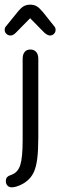

<svg xmlns="http://www.w3.org/2000/svg" viewBox="-23 -603 258 822"><path d="M141 -17V-351Q141 -370 132 -380.5Q123 -391 107 -391Q91 -391 82.5 -380.5Q74 -370 74 -351V-4Q74 71 64 103Q54 135 27 145Q14 149 8 155Q2 161 2 173Q2 184 9 191.5Q16 199 27 199Q41 199 60 191Q79 183 92 172Q111 157 121.5 134.5Q132 112 136.5 76Q141 40 141 -17ZM106 -525 167 -463Q181 -451 191 -451Q201 -451 208 -458Q215 -465 215 -475Q215 -485 208 -492L161 -551Q146 -569 134.5 -576Q123 -583 106 -583Q90 -583 78 -576Q66 -569 51 -550L4 -492Q0 -488 -1.5 -484Q-3 -480 -3 -475Q-3 -465 4.5 -458Q12 -451 22 -451Q33 -451 45 -463Z"/></svg>

Font: Beiruti
Style: Regular
Weight: 400
Version: Version 1.00